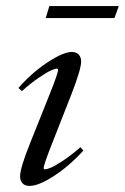

<svg xmlns="http://www.w3.org/2000/svg" viewBox="-20 -594 407 625"><path d="M128.9 -535.2 140.6 -574.2H366.7L352.5 -535.2ZM76.2 11.2Q61.5 11.2 53.5 2.9Q45.4 -5.4 45.4 -20Q45.4 -46.9 77.6 -127L142.6 -289.6Q168.9 -355 168.9 -366.7Q168.9 -370.6 165 -370.6Q159.2 -370.6 145.5 -364.5Q131.8 -358.4 105.7 -340.6Q79.6 -322.8 51.3 -297.4L40 -307.6Q83 -356.9 134.5 -390.9Q186 -424.8 213.4 -424.8Q228 -424.8 236.1 -416.5Q244.1 -408.2 244.1 -393.6Q244.1 -368.7 212.9 -288.1L148.4 -124Q122.1 -57.1 122.1 -46.9Q122.1 -43 126 -43Q132.8 -43 145 -47.9Q157.2 -52.7 183.8 -70.1Q210.4 -87.4 241.7 -114.7L251.5 -104Q205.1 -53.2 155.3 -21Q105.5 11.2 76.2 11.2Z"/></svg>

Font: Elstob 18pt
Style: Italic
Weight: 400
Italic angle: -20°
Designer: Peter S. Baker
Version: Version 1.015